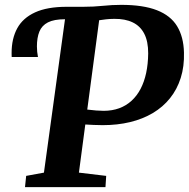

<svg xmlns="http://www.w3.org/2000/svg" viewBox="-20 -771 778 791"><path d="M83 0 87.8 -46.4 161 -59.8 247.8 -691.7 237 -712.7 254.5 -743H323Q366 -743 403.8 -747Q441.6 -751 479.5 -751Q570.1 -751 626.5 -728.9Q683 -706.8 709.6 -663.1Q736.2 -619.4 737.9 -554.9Q739.6 -497.4 724.6 -450.1Q709.6 -402.7 680.5 -366.5Q651.5 -330.2 609.8 -305.4Q568.2 -280.6 516 -268Q463.9 -255.4 403.2 -255.4Q387 -255.4 365.7 -256.3Q344.4 -257.2 331.4 -258.1L305.1 -59.8L417.5 -46.4L414.5 0ZM407.6 -314.4Q442.6 -314.6 471.2 -325.1Q499.8 -335.6 522 -355.9Q544.2 -376.2 559.3 -405.1Q574.3 -434 582.2 -470.6Q590 -507.3 590.5 -550.7Q590.7 -600.4 574.3 -632.1Q558 -663.7 526.8 -678.7Q495.7 -693.8 450.8 -693.3Q433.8 -693.2 416.8 -691.4Q399.7 -689.5 388.5 -687.6L339.5 -319.6Q358.1 -317.2 376.1 -315.8Q394 -314.4 407.6 -314.4ZM28.2 -536.3Q28 -540.8 27.9 -544.5Q27.8 -548.1 27.8 -552.6Q27.8 -612.1 51.1 -654.6Q74.4 -697.1 124.5 -720Q174.6 -743 254.5 -743L247.5 -691.7Q202.7 -691.7 177.5 -678.8Q152.3 -665.8 142.2 -640.8Q132.1 -615.7 132.1 -580.1Q132.1 -568.6 133.2 -557.6Q134.4 -546.5 136.4 -536.3Z"/></svg>

Font: Merriweather Light
Style: Italic
Weight: 300
Italic angle: -7.8°
Designer: Eben Sorkin
Foundry: Eben Sorkin
Version: Version 2.101